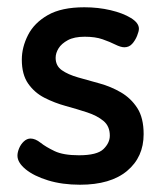

<svg xmlns="http://www.w3.org/2000/svg" viewBox="-20 -500 446 528"><path d="M200 8Q151 8 112 -4Q73 -16 50.5 -34.5Q28 -53 28 -72Q28 -81 32.5 -92Q37 -103 45.5 -111Q54 -119 64 -119Q77 -119 91.5 -107.5Q106 -96 130 -84.5Q154 -73 197 -73Q247 -73 264.5 -90Q282 -107 282 -127Q282 -153 264.5 -167.5Q247 -182 219.5 -191Q192 -200 161 -208.5Q130 -217 102.5 -231Q75 -245 57.5 -270Q40 -295 40 -336Q40 -370 57 -403.5Q74 -437 111.5 -458.5Q149 -480 212 -480Q250 -480 284 -472Q318 -464 340 -450.5Q362 -437 362 -421Q362 -414 357 -401.5Q352 -389 343.5 -379.5Q335 -370 322 -370Q312 -370 297 -377.5Q282 -385 262 -392Q242 -399 213 -399Q184 -399 166.5 -389.5Q149 -380 141 -367Q133 -354 133 -341Q133 -319 150 -307Q167 -295 195 -287Q223 -279 254 -270.5Q285 -262 312.5 -246Q340 -230 357.5 -203Q375 -176 375 -131Q375 -68 329.5 -30Q284 8 200 8Z"/></svg>

Font: Dosis ExtraLight SemiBold
Style: Regular
Weight: 600
Version: Version 3.001; ttfautohint (v1.8.2)